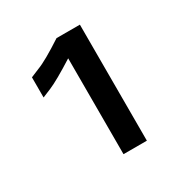

<svg xmlns="http://www.w3.org/2000/svg" viewBox="-90 -599 435 459"><g transform="rotate(-30 127.0 -370.0)"><path d="M27.3 -478.5V-437.5V-422.9L50.8 -432.6C66.4 -439.1 91.1 -453.1 125 -474.6V-410.2V-210H189.5V-530.3H125C91.1 -508.1 66.4 -494.1 50.8 -488.3Z"/></g></svg>

Font: Helmet
Style: Regular
Weight: 400
Designer: Carl Enlund
Version: 1.0